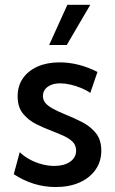

<svg xmlns="http://www.w3.org/2000/svg" viewBox="-20 -752 469 782"><path d="M36.1 -42.5 60.5 -132.3Q77.1 -115.7 100.3 -103Q123.5 -90.3 149.7 -83.3Q175.8 -76.2 201.2 -76.2Q241.2 -76.2 265.6 -93.3Q290 -110.4 290 -138.7Q290 -159.7 276.6 -173.6Q263.2 -187.5 241 -197.8Q218.8 -208 193.4 -217.8Q160.6 -230 128.2 -246.1Q95.7 -262.2 73.7 -289.1Q51.8 -315.9 51.8 -359.9Q51.8 -401.9 73.2 -432.9Q94.7 -463.9 133.3 -481Q171.9 -498 222.2 -498Q300.3 -498 377 -459L347.7 -373.5Q332 -384.8 310.5 -393.6Q289.1 -402.3 266.6 -407.5Q244.1 -412.6 225.1 -412.6Q193.4 -412.6 174.1 -398.4Q154.8 -384.3 154.8 -360.4Q154.8 -345.7 164.1 -333.7Q173.3 -321.8 193.6 -310.3Q213.9 -298.8 248.5 -284.7Q281.7 -271.5 314.9 -254.4Q348.1 -237.3 370.4 -210Q392.6 -182.6 392.6 -138.2Q392.6 -94.2 369.1 -60.8Q345.7 -27.3 304 -8.8Q262.2 9.8 207 9.8Q115.7 9.8 36.1 -42.5ZM252 -568.8H180.2L254.4 -732.4H347.7Z"/></svg>

Font: Kumbh Sans Medium
Style: Regular
Weight: 500
Version: Version 1.005